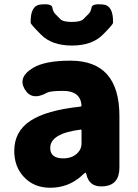

<svg xmlns="http://www.w3.org/2000/svg" viewBox="-20 -868 646 902"><path d="M216 14Q139 14 92 -37Q47 -85 47 -159Q47 -250 122 -300Q197 -350 357 -367Q363 -368 363 -374Q357 -441 277 -441Q217 -441 202 -433Q129 -392 96 -449Q63 -506 135 -549Q191 -583 311 -583Q541 -583 541 -323V-81Q541 0 470 7Q399 15 385 -52Q384 -57 381.5 -57Q379 -57 361 -40Q300 14 216 14ZM277 -124Q321 -124 346 -151Q363 -169 363 -193V-255Q363 -260 358 -259Q216 -241 216 -173Q216 -124 277 -124ZM172 -706Q124 -754 124 -761Q122 -843 172 -847Q223 -852 226 -832.5Q229 -813 240 -802Q251 -791 263.5 -778Q276 -765 317.5 -765Q359 -765 371.5 -778Q384 -791 395.5 -802Q407 -813 410 -832.5Q413 -852 463 -847Q513 -843 511 -761Q511 -753 464 -706Q413 -654 318 -654Q223 -654 172 -706Z"/></svg>

Font: Resource Han Rounded KR Heavy
Style: Regular
Weight: 900
Designer: Cyano Hao (round all glyphs); Ryoko NISHIZUKA 西塚涼子 (kana, bopomofo & ideographs); Paul D. Hunt (Latin, Greek & Cyrillic)
Foundry: Cyano Hao
Version: 0.990